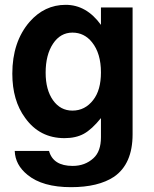

<svg xmlns="http://www.w3.org/2000/svg" viewBox="-20 -561 638 795"><path d="M398 -530H529V-5Q529 118 452 171Q387 214 274 214Q156 214 94 163Q43 122 41 64H183Q200 126 281 126Q332 126 367 94Q398 66 398 7V-72Q360 -25 327 -7Q294 11 247 11Q144 11 84 -73Q31 -145 31 -256Q31 -387 102 -470Q164 -541 252 -541Q338 -541 398 -458ZM280 -426Q230 -426 199.5 -380Q169 -334 169 -260Q169 -189 199.5 -146Q230 -103 280 -103Q332 -103 366 -147Q398 -188 398 -261Q398 -340 361 -386Q329 -426 280 -426Z"/></svg>

Font: Almarai Bold
Style: Regular
Weight: 700
Designer: Boutros International 2019
Foundry: Created by Boutros International 2019
Version: Version 1.10